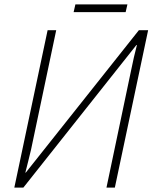

<svg xmlns="http://www.w3.org/2000/svg" viewBox="-20 -851 692 871"><path d="M45 0 196 -714H235L121 -173Q114 -144 108 -119.5Q102 -95 95 -68H97L610 -714H652L501 0H463L575 -533Q587 -593 601 -646L599 -647L86 0ZM314 -796 322 -831H558L550 -796Z"/></svg>

Font: Noto Sans Disp ExtLt
Style: Italic
Weight: 200
Italic angle: -12°
Designer: Monotype Design Team
Foundry: Monotype Imaging Inc.
Version: Version 2.000;GOOG;noto-source:20170915:90ef993387c0